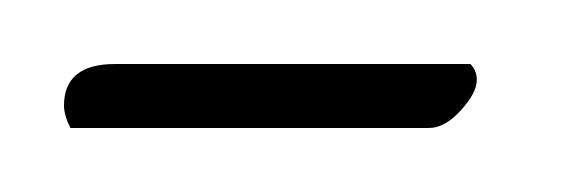

<svg xmlns="http://www.w3.org/2000/svg" viewBox="-20 -254 183 60"><path d="M2 -214Q0 -218 0 -221Q0 -234 16 -234H127Q129 -232 129 -229Q129 -225 124 -219.5Q119 -214 114 -214Z"/></svg>

Font: Passions Conflict
Style: Regular
Weight: 400
Designer: Robert E. Leuschke
Foundry: Robert E. Leuschke
Version: Version 1.010; ttfautohint (v1.8.3)